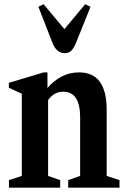

<svg xmlns="http://www.w3.org/2000/svg" viewBox="-20 -870 588 890"><path d="M21.5 0V-35L81 -54.5V-435.5L21 -463.5V-486L182.5 -534.5H200V-462Q227.5 -495 264.8 -514.8Q302 -534.5 347 -534.5Q474.5 -534.5 474.5 -360.5V-54.5L534 -35V0H296V-35L351.5 -54.5V-325.5Q351.5 -445 273 -445Q231 -445 203 -406.5V-54.5L259 -35V0ZM279.5 -623.5Q242.5 -623.5 223.5 -670.5L158 -838.5L182 -850.5L278.5 -735L375 -850.5L399.5 -838.5L332 -670.5Q321 -644.5 309.5 -634Q298 -623.5 279.5 -623.5Z"/></svg>

Font: Libre Caslon Condensed
Style: Bold
Weight: 700
Designer: Pablo Impallari, Rodrigo Fuenzalida, Katja Schimmel, Ertekin Erdin
Foundry: Pablo Impallari, Rodrigo Fuenzalida
Version: Version 2.000; ttfautohint (v1.8.4.7-5d5b);gftools[0.9.33]